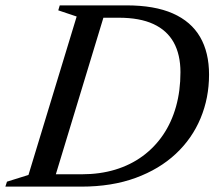

<svg xmlns="http://www.w3.org/2000/svg" viewBox="-43 -695 801 715"><path d="M261.5 -46Q329 -46 386 -63.2Q443 -80.5 488 -113.5Q533 -146.5 564.5 -193Q596 -239.5 612.5 -298.2Q629 -357 629 -426Q629 -491.5 604 -536.8Q579 -582 528.2 -605.5Q477.5 -629 399 -629H286.5L297.5 -675H427.5Q532.5 -675 600.5 -645Q668.5 -615 702 -557.5Q735.5 -500 735.5 -417Q735.5 -330.5 704 -254.8Q672.5 -179 611.5 -122Q550.5 -65 462 -32.5Q373.5 0 259.5 0H91L109 -46ZM242.5 -633.5 174 -656.5 179.5 -675H356L151 0H-23L-17 -18.5L63 -43.5Z"/></svg>

Font: Newsreader 24pt Medium
Style: Italic
Weight: 500
Italic angle: -17°
Designer: Hugues Gentile
Foundry: Production Type
Version: Version 1.003